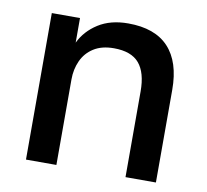

<svg xmlns="http://www.w3.org/2000/svg" viewBox="-66 -613 736 684"><g transform="rotate(10 302.5 -270.5)"><path d="M70 -530H172V-441Q193 -485 237 -513Q281 -541 345 -541Q442 -541 491 -488.5Q540 -436 540 -335V0H430V-310Q430 -378 401.5 -411.5Q373 -445 310 -445Q266 -445 237 -426.5Q208 -408 194 -377Q180 -346 180 -310V0H70Z"/></g></svg>

Font: .
Style: 
Weight: 500
Designer: A.Korolkova, Vitaly Kuzmin
Foundry: ParaType Ltd
Version: Version 1.000; Glyphs 3.2, build 3192.0